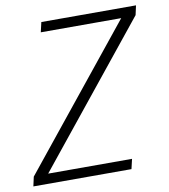

<svg xmlns="http://www.w3.org/2000/svg" viewBox="-92 -755 725 823"><g transform="rotate(-10 271.0 -344.0)"><path d="M-13 0 -4 -41 483 -645H133L143 -688H555L546 -647L59 -43H424L414 0Z"/></g></svg>

Font: Saira Semi Condensed ExtraLight
Style: Italic
Weight: 200
Width: 4
Italic angle: -12°
Designer: Hector Gatti with collaboration of the Omnibus-Type team
Foundry: Omnibus-Type
Version: Version 1.001; ttfautohint (v1.8)